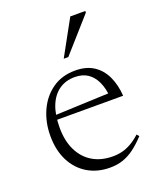

<svg xmlns="http://www.w3.org/2000/svg" viewBox="-130 -757 700 847"><g transform="rotate(-20 220.0 -333.5)"><path d="M240.5 -445.5Q292 -445.5 326.5 -423Q361 -400.5 379.8 -360.5Q398.5 -320.5 402 -268.5H83.5V-290L366 -301.5L346 -280.5Q342.5 -324.5 328.2 -355.2Q314 -386 289.5 -402.5Q265 -419 229 -419Q186 -419 155 -397.2Q124 -375.5 107.2 -333.8Q90.5 -292 90.5 -231.5Q90.5 -169.5 112.5 -124.8Q134.5 -80 174.5 -56.2Q214.5 -32.5 269.5 -32.5Q292.5 -32.5 313.2 -37.8Q334 -43 355.2 -55Q376.5 -67 399 -87.5L408 -76.5Q379.5 -46 353.5 -27Q327.5 -8 300.2 1Q273 10 240 10Q180.5 10 135 -17.5Q89.5 -45 64.5 -94.8Q39.5 -144.5 39.5 -211.5Q39.5 -275.5 63.8 -328.8Q88 -382 133 -413.8Q178 -445.5 240.5 -445.5ZM211.5 -511.5 302.5 -677H373V-669.5L233 -511.5Z"/></g></svg>

Font: Newsreader 24pt Light
Style: Regular
Weight: 300
Designer: Hugues Gentile
Foundry: Production Type
Version: Version 1.003